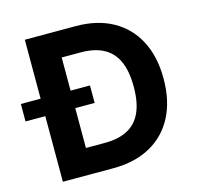

<svg xmlns="http://www.w3.org/2000/svg" viewBox="-144 -839 976 950"><g transform="rotate(-15 344.5 -364.0)"><path d="M321.3 0H131.8V-132H314.3Q382.9 -132 429.6 -156.2Q476.4 -180.3 500.1 -231.7Q523.8 -283.1 523.8 -364.1Q523.8 -444.9 500 -496Q476.2 -547.2 429.6 -571.3Q383.1 -595.5 314.6 -595.5H128.5V-727.5H323.4Q433.2 -727.5 512.3 -683.9Q591.4 -640.3 634.1 -558.9Q676.8 -477.4 676.8 -364.1Q676.8 -250.6 634 -168.9Q591.3 -87.3 511.7 -43.7Q432.1 0 321.3 0ZM216.8 -727.5V0H63.3V-727.5ZM-37.9 -336.1V-425.6H316.2V-336.1Z"/></g></svg>

Font: GitLab Sans
Style: Regular
Weight: 400
Designer: Rasmus Andersson
Foundry: Modifications by GitLab B.V., manufactured by rsms
Version: Version 4.000;git-c8fb6b7